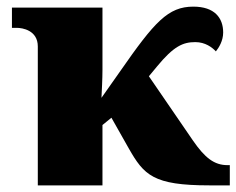

<svg xmlns="http://www.w3.org/2000/svg" viewBox="-20 -559 713 579"><path d="M94 0H289V-182L316 -204L368 -112C414 -31 442 0 611 0H673V-61H666C626 -61 598 -83 562 -135L429 -329L453 -358C504 -420 532 -432 569 -432C599 -432 620 -416 631 -404C640 -415 653 -436 653 -461C653 -505 627 -539 563 -539C487 -539 446 -493 343 -345L286 -264C287 -286 289 -321 289 -348V-536H16V-475H31C47 -475 94 -468 94 -419Z"/></svg>

Font: UArctic Serif Black
Style: Regular
Weight: 900
Designer: Customization by Puisto advertising & original work Monotype Design Team
Foundry: Monotype Imaging Inc.
Version: Version 2.004